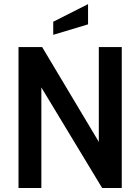

<svg xmlns="http://www.w3.org/2000/svg" viewBox="-20 -934 697 954"><path d="M72 0V-700H189.5L471 -229V-700H585V0H487.5L185.5 -499.5V0ZM244.5 -761V-826L417.5 -913.5V-813Z"/></svg>

Font: Cabin SemiCondensed SemiBold
Style: Regular
Weight: 600
Width: 4
Designer: Pablo Impallari
Foundry: Pablo Impallari. http://www.impallari.com Igino Marini. http://www.ikern.com
Version: Version 3.001